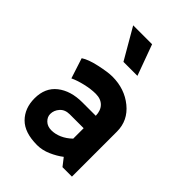

<svg xmlns="http://www.w3.org/2000/svg" viewBox="-223 -852 962 962"><g transform="rotate(45 258.0 -370.5)"><path d="M139 -753H273L333 -589H234ZM159 -145Q159 -124 176 -107.5Q193 -91 221 -91Q248 -91 275.5 -103Q303 -115 328 -139V-213H230Q196 -213 177.5 -192Q159 -171 159 -145ZM223 12Q134 12 91 -31.5Q48 -75 48 -145Q48 -220 99 -260Q150 -300 232 -300H327Q326 -337 305.5 -357.5Q285 -378 249 -378Q215 -378 175 -368.5Q135 -359 108 -346L73 -454Q101 -473 158.5 -485.5Q216 -498 247 -498Q334 -498 396 -447.5Q458 -397 458 -319V0H391L359 -41Q332 -20 295.5 -4Q259 12 223 12Z"/></g></svg>

Font: Palanquin
Style: Bold
Weight: 700
Designer: Pria Ravichandran
Version: Version 1.0.4